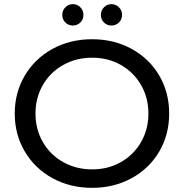

<svg xmlns="http://www.w3.org/2000/svg" viewBox="-20 -897 888 925"><path d="M51 -350Q51 -451 99.5 -533Q148 -615 233 -661.5Q318 -708 424 -708Q529 -708 614 -661.5Q699 -615 747 -533.5Q795 -452 795 -350Q795 -248 747 -166.5Q699 -85 614 -38.5Q529 8 424 8Q318 8 233 -38.5Q148 -85 99.5 -167Q51 -249 51 -350ZM695 -350Q695 -426 659.5 -487.5Q624 -549 562.5 -584Q501 -619 424 -619Q347 -619 284.5 -584Q222 -549 186.5 -487.5Q151 -426 151 -350Q151 -274 186.5 -212.5Q222 -151 284.5 -116Q347 -81 424 -81Q501 -81 562.5 -116Q624 -151 659.5 -212.5Q695 -274 695 -350ZM280 -825Q280 -847 295 -862Q310 -877 331 -877Q352 -877 367 -862Q382 -847 382 -825Q382 -803 367 -788.5Q352 -774 331 -774Q310 -774 295 -788.5Q280 -803 280 -825ZM466 -825Q466 -847 481 -862Q496 -877 517 -877Q538 -877 553 -862Q568 -847 568 -825Q568 -803 553 -788.5Q538 -774 517 -774Q496 -774 481 -788.5Q466 -803 466 -825Z"/></svg>

Font: APTA Sans Medium
Style: Bold
Weight: 500
Version: Version 7.200